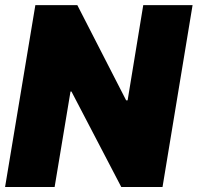

<svg xmlns="http://www.w3.org/2000/svg" viewBox="-31 -748 790 768"><path d="M739.3 -727.5 619.1 0H454.1L254.9 -381.8H251L187.5 0H-10.7L110.4 -727.5H278.3L473.6 -346.7H479.5L542 -727.5Z"/></svg>

Font: Inter Tight Black
Style: Italic
Weight: 900
Italic angle: -9.39999°
Designer: Rasmus Andersson
Foundry: rsms
Version: Version 3.004; ttfautohint (v1.8.4.7-5d5b)